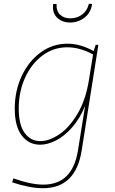

<svg xmlns="http://www.w3.org/2000/svg" viewBox="-20 -759 607 1015"><path d="M486 -522H500L412 35Q381 236 207 236Q139 236 44 205L51 184Q144 217 209 217Q363 217 392 37L430 -199Q401 -130 360 -84Q319 -38 275 -16Q231 6 192 6Q133 6 95.5 -42Q58 -90 58 -185Q58 -278 94.5 -356.5Q131 -435 194.5 -481.5Q258 -528 337 -528Q405 -528 475 -489ZM450 -335 472 -471Q402 -509 336 -509Q263 -509 204.5 -465.5Q146 -422 112.5 -348Q79 -274 79 -186Q79 -99 110.5 -56Q142 -13 193 -13Q240 -13 293 -48.5Q346 -84 389.5 -157Q433 -230 450 -335ZM261 -738H279Q277 -701 297.5 -681.5Q318 -662 352 -662Q387 -662 414 -682Q441 -702 450 -739L467 -738Q460 -691 426.5 -665.5Q393 -640 351 -640Q308 -640 281.5 -666Q255 -692 261 -738Z"/></svg>

Font: Bitter Pro Thin
Style: Italic
Weight: 250
Italic angle: -9°
Designer: Sol Matas, and Bitter project Authors
Foundry: Sol Matas
Version: Version 1.010